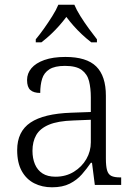

<svg xmlns="http://www.w3.org/2000/svg" viewBox="-20 -786 582 816"><path d="M201 10Q159 10 125.5 -7Q92 -24 72.5 -59Q53 -94 53 -148Q53 -227 109.5 -265Q166 -303 283 -307L366 -310V-372Q366 -411 358.5 -441Q351 -471 327.5 -488.5Q304 -506 256 -506Q213 -506 190 -491.5Q167 -477 159 -451Q151 -425 151 -391Q123 -391 109 -403.5Q95 -416 95 -446Q95 -474 113.5 -496Q132 -518 168.5 -531Q205 -544 258 -544Q348 -544 389 -503.5Q430 -463 430 -379V-112Q430 -80 435 -62.5Q440 -45 453 -38.5Q466 -32 491 -32H495V0H383L371 -94H366Q349 -69 328 -45Q307 -21 276.5 -5.5Q246 10 201 10ZM216 -35Q260 -35 294 -56Q328 -77 347 -110Q366 -143 366 -181V-277L292 -274Q226 -272 188 -256Q150 -240 134 -212Q118 -184 118 -145Q118 -113 128.5 -88Q139 -63 160.5 -49Q182 -35 216 -35ZM132 -619Q148 -638 166.5 -664Q185 -690 202 -717Q219 -744 228 -766H296Q305 -744 322 -717Q339 -690 358 -664Q377 -638 392 -619V-606H368Q346 -623 327.5 -640.5Q309 -658 293 -676Q277 -694 262 -714Q247 -694 231 -676Q215 -658 196.5 -640.5Q178 -623 156 -606H132Z"/></svg>

Font: Noto Serif Armenian Light
Style: Regular
Weight: 300
Version: Version 2.007